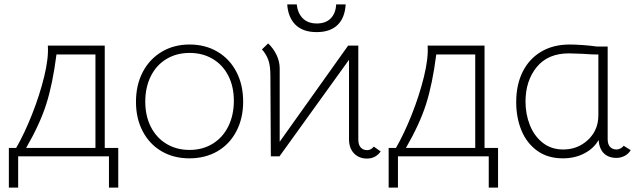

<svg xmlns="http://www.w3.org/2000/svg" viewBox="-20 -706 2884 867"><path d="M472 141V0H62V141H20V-38H53Q90 -102 124.5 -189Q159 -276 179.5 -360Q200 -444 196 -500H453V-38H514V141ZM98 -38H411V-460H235Q218 -327 189 -236Q160 -145 98 -38Z M594 -246Q594 -322 624.5 -380.5Q655 -439 710 -472Q765 -505 836 -505Q907 -505 962 -472.5Q1017 -440 1047.5 -381.5Q1078 -323 1078 -247Q1078 -172 1047.5 -113.5Q1017 -55 962 -23Q907 9 835 9Q764 9 709.5 -23Q655 -55 624.5 -113Q594 -171 594 -246ZM1036 -251Q1036 -315 1011 -364Q986 -413 940.5 -440Q895 -467 836 -467Q777 -467 731.5 -439.5Q686 -412 661 -362Q636 -312 636 -247Q636 -183 661 -133.5Q686 -84 731.5 -56.5Q777 -29 836 -29Q895 -29 940.5 -57Q986 -85 1011 -135.5Q1036 -186 1036 -251Z M1552 -500H1598V-76Q1598 -52 1609 -40Q1620 -28 1638 -28Q1655 -28 1668 -44L1699 -22Q1676 10 1637 10Q1601 10 1578.5 -13.5Q1556 -37 1556 -77V-436L1242 0H1203L1201 -364Q1201 -408 1192 -434Q1183 -460 1163 -483L1191 -510Q1215 -487 1229 -457.5Q1243 -428 1243 -397V-66ZM1277 -686H1320Q1324 -647 1347 -623.5Q1370 -600 1411 -600Q1451 -600 1473.5 -623Q1496 -646 1498 -686H1541Q1537 -624 1503.5 -592.5Q1470 -561 1410 -561Q1348 -561 1314.5 -594Q1281 -627 1277 -686Z M2187 141V0H1777V141H1735V-38H1768Q1805 -102 1839.5 -189Q1874 -276 1894.5 -360Q1915 -444 1911 -500H2168V-38H2229V141ZM1813 -38H2126V-460H1950Q1933 -327 1904 -236Q1875 -145 1813 -38Z M2828 -28Q2818 -11 2800.5 -2Q2783 7 2764 7Q2728 7 2707 -13.5Q2686 -34 2683 -74Q2662 -36 2619 -13.5Q2576 9 2522 9Q2453 9 2405.5 -25.5Q2358 -60 2334.5 -117.5Q2311 -175 2311 -245Q2311 -323 2340 -381.5Q2369 -440 2423.5 -472.5Q2478 -505 2553 -505Q2576 -505 2611.5 -502.5Q2647 -500 2674 -496H2724V-78Q2724 -54 2735 -42.5Q2746 -31 2764 -31Q2773 -31 2782.5 -36Q2792 -41 2796 -48ZM2682 -460Q2666 -459 2610 -463L2549 -465Q2454 -465 2403.5 -403Q2353 -341 2353 -247Q2353 -191 2372.5 -141.5Q2392 -92 2430.5 -61.5Q2469 -31 2523 -31Q2572 -31 2610 -55Q2648 -79 2667 -117Q2682 -147 2682 -186Z"/></svg>

Font: Bellota Light
Style: Regular
Weight: 300
Designer: Kemie Guaida
Foundry: Kemie Guaida
Version: Version 4.001